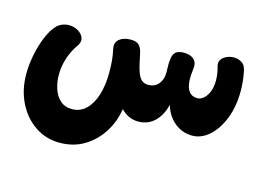

<svg xmlns="http://www.w3.org/2000/svg" viewBox="-86 -575 1272 932"><g transform="rotate(15 550.0 -109.5)"><path d="M273 200Q204.4 200 149.6 163.1Q94.8 126.1 62.9 62.3Q31.1 -1.6 31.1 -81.3Q31.1 -128.4 41.1 -178.1Q51.1 -227.7 68.1 -269.1Q85.1 -310.6 106.1 -334.1Q119.8 -349.8 137 -356.6Q154.2 -363.4 171.2 -363.4Q196.3 -363.4 217.1 -351.2Q237.8 -338.9 244.9 -319.7Q252.1 -300.4 237.2 -279.2Q214 -247.9 199.4 -205.7Q184.9 -163.4 184.9 -120.3Q184.9 -80.6 196.1 -47.3Q207.3 -14 230.2 6.3Q253 26.7 289.3 26.7Q329.3 26.7 358.3 -0.6Q387.3 -27.9 403 -77.1Q418.7 -126.2 418.7 -192.4Q418.7 -222 416.5 -248.9Q414.3 -275.9 407.4 -307.4Q400.9 -338.6 421.7 -355.8Q442.4 -373.1 478.9 -373.1Q508.9 -373.1 521.3 -359.2Q533.8 -345.2 538.1 -324.7Q542.3 -304.2 546.9 -283.8Q553.4 -251.4 561.7 -228.8Q570 -206.1 582.8 -194.4Q595.7 -182.8 616.6 -182.8Q647.6 -182.8 666.6 -204.2Q685.6 -225.7 686.7 -260.7Q686.9 -275.6 686.1 -290.2Q685.3 -304.8 686.8 -321.1Q688.8 -353.9 702.3 -366.2Q715.9 -378.6 745.3 -378.6Q774 -378.6 791.7 -365.1Q809.3 -351.6 809.3 -326Q809.3 -318.8 807 -301.4Q804.7 -284.1 804.7 -266.9Q804.7 -241.1 810.6 -222Q816.6 -202.9 829.8 -192.4Q843 -182 864.7 -182Q878.9 -182 893.8 -194.2Q908.8 -206.4 918.9 -230.3Q929 -254.1 929 -288.2Q929 -303.9 926.5 -321.7Q924 -339.6 918.2 -358.8Q913.7 -376.2 922.4 -389.7Q931.2 -403.2 948.5 -411.2Q965.8 -419.1 985.3 -419.1Q1006.3 -419.1 1024.1 -408.3Q1041.9 -397.6 1047.2 -371.8Q1053 -345.1 1055.7 -319.4Q1058.3 -293.7 1058.3 -269.8Q1058.3 -190.9 1034 -129.9Q1009.7 -68.9 970.5 -34.4Q931.3 0 886.7 0Q834.6 0 795.8 -32.8Q757 -65.7 743.1 -117.2Q731 -63.6 697.6 -30.9Q664.2 1.8 614.7 1.8Q589.2 1.8 566.7 -9Q544.2 -19.8 528.1 -37.3Q518.6 26.8 484.4 80.8Q450.3 134.8 396.5 167.4Q342.7 200 273 200Z"/></g></svg>

Font: Playpen Sans Arabic
Style: Regular
Weight: 400
Designer: Azza Alameddine, Laura Meseguer, Veronika Burian, José Scaglione
Foundry: TypeTogether
Version: Version 2.000